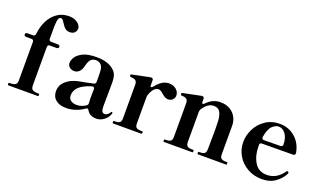

<svg xmlns="http://www.w3.org/2000/svg" viewBox="-76 -1213 2825 1686"><g transform="rotate(20 1336.5 -369.5)"><path d="M452 -678Q452 -655 436.5 -639Q421 -623 394 -623Q364 -623 347 -638Q330 -653 314 -680Q303 -697 296 -705Q289 -713 279 -713Q264 -713 256.5 -693Q249 -673 248 -619V-586V-508Q248 -487 269 -487H330Q351 -487 351 -470Q351 -453 330 -453H269Q259 -453 253.5 -447.5Q248 -442 248 -432V-73Q248 -42 264.5 -32.5Q281 -23 310 -23H321Q328 -23 328 -11Q328 0 321 0H46Q39 0 39 -11Q39 -23 46 -23H56Q85 -23 101.5 -32.5Q118 -42 118 -73V-432Q118 -442 112.5 -447.5Q107 -453 97 -453H49Q28 -453 28 -470Q28 -487 49 -487H99Q118 -487 121 -508Q128 -575 155.5 -631Q183 -687 230.5 -720Q278 -753 340 -753Q374 -753 399.5 -741.5Q425 -730 438.5 -712.5Q452 -695 452 -678Z M988 -83 987 -78Q975 -40 942 -14.5Q909 11 871 11Q807 11 782 -35Q776 -46 768 -46Q761 -46 755 -41Q718 -14 675 0Q632 14 590 14Q527 14 491.5 -15.5Q456 -45 456 -97Q456 -175 544 -221Q568 -233 597 -240.5Q626 -248 670 -255L746 -271Q764 -276 764 -295V-321Q764 -382 761 -406.5Q758 -431 746 -447Q726 -471 693 -471Q668 -471 649.5 -455Q631 -439 619 -388Q610 -351 590.5 -333Q571 -315 546 -315Q521 -315 502 -329.5Q483 -344 483 -370Q483 -390 498.5 -419.5Q514 -449 560.5 -473.5Q607 -498 691 -498Q809 -498 864 -438Q882 -418 888.5 -393.5Q895 -369 895 -333L894 -223Q893 -190 893 -121Q893 -77 902 -64.5Q911 -52 926 -52Q938 -52 950.5 -60.5Q963 -69 973 -86Q976 -91 980 -91Q983 -91 985.5 -89Q988 -87 988 -83ZM753 -71Q764 -79 764 -93Q764 -109 763 -117L762 -140L763 -225Q763 -244 747 -244Q742 -244 739 -243Q661 -219 625.5 -185Q590 -151 590 -104Q590 -76 611 -59.5Q632 -43 667 -43Q712 -43 753 -71Z M1463 -420Q1463 -396 1446.5 -380Q1430 -364 1405 -364Q1388 -364 1375 -371.5Q1362 -379 1345 -393Q1331 -406 1320 -412.5Q1309 -419 1296 -419Q1275 -419 1256.5 -398Q1238 -377 1225 -341Q1221 -328 1221 -315V-73Q1221 -42 1235 -32.5Q1249 -23 1277 -23H1288Q1295 -23 1295 -11Q1295 0 1288 0H1025Q1018 0 1018 -11Q1018 -23 1025 -23H1035Q1063 -23 1077 -32.5Q1091 -42 1091 -73V-382Q1091 -414 1077 -424.5Q1063 -435 1030 -436Q1025 -437 1023 -442Q1021 -447 1021 -452Q1021 -458 1027 -459Q1036 -462 1198 -494H1203Q1211 -494 1216 -489Q1221 -484 1221 -475V-427Q1221 -414 1229 -414Q1237 -414 1251 -431Q1276 -463 1305.5 -481Q1335 -499 1367 -499Q1410 -499 1436.5 -475Q1463 -451 1463 -420Z M2080 -23Q2087 -23 2087 -11Q2087 0 2080 0H1818Q1811 0 1811 -11Q1811 -23 1818 -23H1829Q1856 -23 1870 -32.5Q1884 -42 1884 -73Q1886 -172 1886 -246Q1886 -298 1884 -336Q1881 -388 1863.5 -418Q1846 -448 1804 -448Q1749 -448 1704 -379Q1697 -366 1697 -353V-73Q1697 -42 1711 -32.5Q1725 -23 1753 -23H1764Q1771 -23 1771 -11Q1771 0 1764 0H1501Q1493 0 1493 -11Q1493 -23 1501 -23H1511Q1539 -23 1553 -32.5Q1567 -42 1567 -73V-381Q1567 -414 1553 -424.5Q1539 -435 1506 -436Q1497 -437 1497 -452Q1497 -458 1503 -459Q1512 -462 1674 -494H1679Q1687 -494 1692 -489Q1697 -484 1697 -475V-448Q1697 -440 1699.5 -435.5Q1702 -431 1706 -431Q1714 -431 1721 -440Q1776 -498 1848 -498Q1902 -498 1939 -475.5Q1976 -453 1994.5 -418Q2013 -383 2014 -344V-73Q2014 -42 2028 -32.5Q2042 -23 2070 -23Z M2620 -118 2619 -112Q2596 -63 2544.5 -25Q2493 13 2417 13Q2342 13 2281.5 -21.5Q2221 -56 2187.5 -114Q2154 -172 2154 -239Q2154 -300 2183.5 -360Q2213 -420 2270 -459Q2327 -498 2405 -498Q2485 -498 2546 -446.5Q2607 -395 2623 -306V-302Q2623 -283 2603 -283L2314 -281Q2293 -281 2293 -264V-247Q2293 -162 2330.5 -99.5Q2368 -37 2446 -37Q2539 -37 2599 -125Q2602 -130 2608 -130Q2610 -130 2614 -128Q2620 -124 2620 -118ZM2300 -339V-335Q2300 -315 2320 -315L2473 -317Q2483 -317 2488.5 -322Q2494 -327 2494 -336Q2494 -398 2467 -435Q2440 -472 2402 -472Q2374 -472 2344 -445Q2314 -418 2300 -339Z"/></g></svg>

Font: Shippori Mincho B1 ExtraBold
Style: Regular
Weight: 800
Designer: FONTDASU
Foundry: FONTDASU / Google Inc. / but / Adobe
Version: Version 3.110; ttfautohint (v1.8.3)